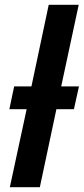

<svg xmlns="http://www.w3.org/2000/svg" viewBox="-20 -780 349 800"><path d="M21 0H146L215 -325H288L309 -420H235L308 -760H183L111 -420H39L19 -325H91Z"/></svg>

Font: Noto Sans SemiBold
Style: Italic
Weight: 600
Italic angle: -12°
Designer: Monotype Design Team
Foundry: Monotype Imaging Inc.
Version: Version 2.013